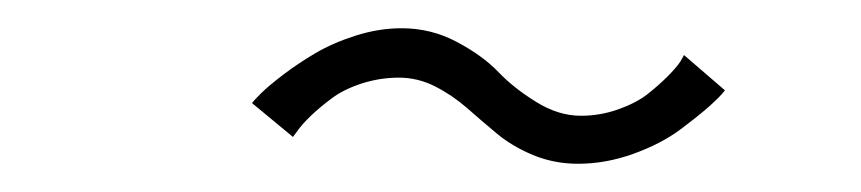

<svg xmlns="http://www.w3.org/2000/svg" viewBox="-20 -473 610 136"><path d="M389.5 -357Q372.5 -357 357.5 -363.2Q342.5 -369.5 331.8 -378.5Q321 -387.5 310.8 -396.5Q300.5 -405.5 288.2 -411.8Q276 -418 262.5 -418Q249 -418 236 -413.8Q223 -409.5 214.8 -403.2Q206.5 -397 200 -390.8Q193.5 -384.5 190.5 -380L187.5 -376L158.5 -400Q159.5 -401.5 164.8 -406.8Q170 -412 180.5 -420Q191 -428 203.2 -435.2Q215.5 -442.5 232 -447.8Q248.5 -453 264.5 -453Q285.5 -453 303.8 -443.2Q322 -433.5 333 -422Q344 -410.5 359.8 -400.8Q375.5 -391 391.5 -391Q405 -391 417.8 -395.5Q430.5 -400 438.5 -406.2Q446.5 -412.5 452.8 -418.8Q459 -425 462 -429.5L464.5 -434L493.5 -409Q490.5 -405 483 -398.2Q475.5 -391.5 461.8 -381.2Q448 -371 428.5 -364Q409 -357 389.5 -357Z"/></svg>

Font: League Mono Narrow Thin
Style: Regular
Weight: 100
Width: 3
Designer: Tyler Finck
Foundry: The League of Moveable Type / Tyler Finck
Version: Version 2.210